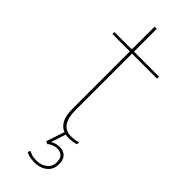

<svg xmlns="http://www.w3.org/2000/svg" viewBox="-295 -721 965 965"><g transform="rotate(45 187.5 -238.0)"><path d="M239.5 8.5Q221 8.5 204.5 2.5Q188 -3.5 175.5 -17.2Q163 -31 156 -53.5Q149 -76 149 -109Q149 -119 149 -130.2Q149 -141.5 149 -154.5V-517H25V-531H134Q139.5 -531 142.8 -531.2Q146 -531.5 147.2 -533Q148.5 -534.5 148.8 -537.5Q149 -540.5 149 -546.5V-693H164.5V-531H342.5V-517H164.5V-161Q164.5 -147 164.5 -135Q164.5 -123 164.5 -113Q164.5 -62 183.5 -34Q202.5 -6 241.5 -6Q255 -6 269.8 -8.2Q284.5 -10.5 291.5 -15V-0.5Q284 4 269.2 6.2Q254.5 8.5 239.5 8.5ZM239 71.5Q255.5 71.5 269 77.8Q282.5 84 290.5 98.2Q298.5 112.5 298.5 136.5Q298.5 162.5 285.5 180.5Q272.5 198.5 251 207.8Q229.5 217 204 217Q179.5 217 163.2 211.8Q147 206.5 143 203.5L150 189.5Q154 192.5 167.8 197.8Q181.5 203 206 203Q238 203 260.8 185.5Q283.5 168 283.5 136.5Q283.5 109.5 270.8 97.5Q258 85.5 236.5 85.5Q223 85.5 208.2 91.2Q193.5 97 185.5 106L171 99.5L204 0H219L187 97.5L186.5 92.5Q190.5 83 206.2 77.2Q222 71.5 239 71.5Z"/></g></svg>

Font: Epilogue Thin
Style: Regular
Weight: 250
Designer: Tyler Finck
Foundry: Etcetera Type Co
Version: Version 2.111